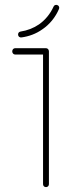

<svg xmlns="http://www.w3.org/2000/svg" viewBox="-20 -767 299 785"><path d="M168 -570H42C35 -570 30 -564 30 -557C30 -550 35 -544 42 -544H156V-14C156 -7 161 -2 168 -2C175 -2 180 -7 180 -14V-557C180 -564 175 -570 168 -570ZM153 -647C183 -667 207 -697 221 -730C224 -736 221 -744 215 -746C209 -749 201 -746 199 -740C186 -711 165 -685 139 -667C117 -652 91 -642 64 -638C57 -637 53 -631 54 -624C55 -617 61 -613 68 -614C98 -618 128 -629 153 -647Z"/></svg>

Font: LS
Style: LightAlt
Weight: 250
Designer: BSozoo
Foundry: BSozoo
Version: Version 001.000